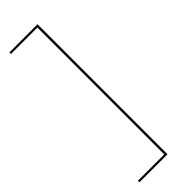

<svg xmlns="http://www.w3.org/2000/svg" viewBox="-276 -729 870 870"><g transform="rotate(-45 158.5 -294.5)"><path d="M201 122H21V112H190V-701H21V-711H201Z"/></g></svg>

Font: Ysabeau Hairline
Style: Regular
Weight: 100
Designer: Christian Thalmann (Catharsis Fonts)
Version: Version 0.003